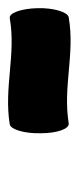

<svg xmlns="http://www.w3.org/2000/svg" viewBox="122 -508 197 482"><g transform="rotate(-90 221.0 -266.5)"><path d="M153 -193C245 -208 327 -177 419 -193C432 -195 443 -230 442 -271C441 -312 430 -343 417 -341C325 -325 243 -356 150 -341C137 -338 127 -303 128 -263C128 -222 139 -191 153 -193Z"/></g></svg>

Font: Nupuram Black Oblique
Style: Regular
Weight: 900
Designer: Santhosh Thottingal (santhosh.thottingal@gmail.com)
Foundry: SMC
Version: Version 1.000